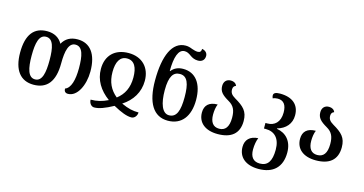

<svg xmlns="http://www.w3.org/2000/svg" viewBox="-98 -1235 3666 1935"><g transform="rotate(15 1735.5 -268.0)"><path d="M260 10C401 10 475 -82 475 -269C475 -402 497 -490 567 -490C643 -490 661 -397 661 -269C661 -147 636 -55 578 -35C578 -9 590 9 620 9C716 9 781 -123 781 -267C781 -451 704 -547 575 -547C499 -547 449 -517 416 -459C385 -516 330 -547 257 -547C119 -547 47 -456 47 -269C47 -86 124 10 260 10ZM261 -46C189 -46 167 -136 167 -269C167 -401 187 -490 260 -490C334 -490 354 -403 354 -269C354 -143 337 -46 261 -46Z M910 73C959 73 1020 51 1106 4C1191 51 1251 73 1297 73C1332 73 1356 39 1356 6C1296 6 1248 -4 1174 -38C1274 -102 1335 -199 1335 -318C1335 -457 1246 -547 1107 -547C963 -547 876 -461 876 -321C876 -205 935 -110 1035 -37C974 -7 920 6 856 6C856 42 880 73 910 73ZM1105 -83C1034 -141 997 -216 997 -321C997 -425 1031 -490 1105 -490C1182 -490 1215 -425 1215 -320C1215 -214 1177 -138 1105 -83Z M1661 10C1803 10 1884 -93 1884 -265C1884 -436 1807 -535 1679 -535C1626 -535 1585 -516 1556 -479H1552C1552 -623 1581 -711 1646 -711C1673 -711 1690 -701 1715 -683C1738 -666 1764 -654 1798 -654C1838 -654 1867 -676 1867 -720C1867 -749 1847 -772 1810 -779C1808 -752 1799 -739 1772 -739C1756 -739 1735 -744 1713 -752C1686 -763 1666 -768 1642 -768C1503 -768 1433 -608 1433 -350C1433 -118 1510 10 1661 10ZM1659 -46C1587 -46 1553 -143 1553 -280C1553 -426 1592 -477 1660 -477C1738 -477 1765 -403 1765 -263C1765 -122 1738 -46 1659 -46Z M2181 10C2320 10 2402 -51 2402 -184C2402 -286 2355 -328 2261 -383C2221 -407 2206 -427 2206 -463C2206 -487 2217 -501 2236 -507C2227 -532 2204 -546 2173 -546C2128 -546 2101 -517 2101 -471C2101 -413 2132 -382 2203 -341C2261 -308 2281 -263 2281 -186C2281 -89 2245 -46 2182 -46C2118 -46 2087 -91 2087 -169C2087 -207 2093 -249 2106 -278C2018 -278 1973 -235 1973 -160C1973 -55 2050 10 2181 10Z M2670 243C2823 243 2909 160 2909 10C2909 -109 2844 -180 2746 -196V-200C2834 -225 2888 -286 2888 -374C2888 -484 2815 -547 2686 -547C2641 -547 2618 -536 2618 -511C2618 -501 2621 -489 2626 -481C2636 -488 2658 -492 2676 -492C2739 -492 2769 -450 2769 -371C2769 -269 2711 -223 2639 -223H2619V-165H2638C2730 -165 2789 -107 2789 11C2789 132 2750 187 2669 187C2602 187 2567 146 2567 67C2567 20 2576 -27 2589 -56C2502 -51 2458 -4 2458 69C2458 176 2535 243 2670 243Z M3205 10C3344 10 3426 -51 3426 -184C3426 -286 3379 -328 3285 -383C3245 -407 3230 -427 3230 -463C3230 -487 3241 -501 3260 -507C3251 -532 3228 -546 3197 -546C3152 -546 3125 -517 3125 -471C3125 -413 3156 -382 3227 -341C3285 -308 3305 -263 3305 -186C3305 -89 3269 -46 3206 -46C3142 -46 3111 -91 3111 -169C3111 -207 3117 -249 3130 -278C3042 -278 2997 -235 2997 -160C2997 -55 3074 10 3205 10Z"/></g></svg>

Font: Noto Serif Georgian SemiCondensed Semi
Style: Regular
Weight: 600
Width: 4
Designer: Monotype Design Team
Foundry: Monotype Imaging Inc.
Version: Version 1.901